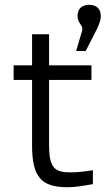

<svg xmlns="http://www.w3.org/2000/svg" viewBox="-20 -773 445 802"><path d="M274 -53C207 -53 185 -73 185 -168V-439H362V-500H185V-630H114V-500H37V-439H114V-165C114 -34 153 9 260 9C296 9 323 4 368 -4V-62C332 -56 302 -53 274 -53ZM298 -560H338L386 -654C396 -677 401 -690 401 -705V-707C401 -735 383 -753 353 -753C321 -753 304 -735 304 -707C304 -670 331 -671 322 -641Z"/></svg>

Font: LT Wave Alt Light
Style: Regular
Weight: 300
Designer: Daniel Lyons
Version: Version 2.5 (Glyphs App)